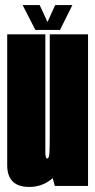

<svg xmlns="http://www.w3.org/2000/svg" viewBox="-20 -736 378 760"><path d="M197 0 188.5 -31Q149.5 4 96 4Q8.5 4 8.5 -82.5V-600H159.5V-134Q159.5 -108.5 167 -108.5Q174.5 -108.5 175.8 -132Q177 -155.5 177 -206.5V-600H328.5V0ZM120 -617.5 69.5 -716H137L168 -649L198.5 -716H266.5L217.5 -617.5Z"/></svg>

Font: Anybody UltraCondensed ExtraBold
Style: Regular
Weight: 800
Width: 1
Designer: Tyler Finck
Foundry: Etcetera Type Company
Version: Version 1.010; ttfautohint (v1.8.3) -l 8 -r 50 -G 200 -x 14 